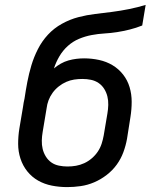

<svg xmlns="http://www.w3.org/2000/svg" viewBox="-20 -755 640 783"><path d="M254 8Q222 8 191.5 2Q161 -4 135.5 -18.5Q110 -33 91.5 -56Q73 -79 63.5 -108Q54 -137 54 -168.5Q54 -200 59 -231L74 -320Q75 -328 76.5 -336.5Q78 -345 80 -353Q85 -387 91.5 -421Q98 -455 108 -488.5Q118 -522 134.5 -554.5Q151 -587 175.5 -613.5Q200 -640 232.5 -658Q265 -676 299.5 -685Q334 -694 368 -698Q402 -702 437 -706.5Q472 -711 506.5 -718Q541 -725 574 -735L560 -651Q535 -641 509 -634.5Q483 -628 457.5 -624Q432 -620 406 -618.5Q380 -617 353.5 -612Q327 -607 302 -596.5Q277 -586 256.5 -567.5Q236 -549 222 -525Q208 -501 200 -476Q213 -487 228 -495.5Q243 -504 259 -508.5Q275 -513 291 -515Q307 -517 323 -517Q354 -517 384 -510.5Q414 -504 439 -489Q464 -474 482 -451Q500 -428 508.5 -399.5Q517 -371 517 -340Q517 -309 512 -278L498 -189Q493 -161 483 -134Q473 -107 456 -83.5Q439 -60 415 -41.5Q391 -23 364 -11.5Q337 0 309 4Q281 8 254 8ZM255 -76Q273 -76 290 -79Q307 -82 323.5 -89.5Q340 -97 354.5 -109.5Q369 -122 379 -137Q389 -152 394.5 -169Q400 -186 403 -203L418 -292Q421 -309 421.5 -327Q422 -345 418 -361.5Q414 -378 405 -392.5Q396 -407 382 -416.5Q368 -426 351 -429.5Q334 -433 316 -433Q299 -433 282.5 -430.5Q266 -428 250 -421Q234 -414 219.5 -402.5Q205 -391 194.5 -376.5Q184 -362 178 -346Q172 -330 170 -313L154 -217Q151 -200 150.5 -182Q150 -164 154 -147.5Q158 -131 167 -116.5Q176 -102 189.5 -92.5Q203 -83 220.5 -79.5Q238 -76 255 -76Z"/></svg>

Font: Iosevka Curly Medium Extended
Style: Italic
Weight: 500
Width: 7
Italic angle: -9°
Monospace: yes
Designer: Belleve Invis
Foundry: Belleve Invis
Version: Version 11.1.0; ttfautohint (v1.8.3)